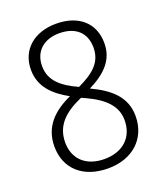

<svg xmlns="http://www.w3.org/2000/svg" viewBox="-136 -815 784 916"><g transform="rotate(-20 256.5 -357.0)"><path d="M256 -724C146 -724 69 -660 69 -558C69 -471 125 -418 201 -376C112 -336 49 -276 49 -176C49 -63 128 10 256 10C379 10 463 -65 463 -181C463 -278 397 -334 303 -378C385 -419 442 -471 442 -558C442 -662 369 -724 256 -724ZM255 -676C336 -676 386 -633 386 -556C386 -481 337 -441 257 -403C178 -439 125 -481 125 -556C125 -632 178 -676 255 -676ZM104 -176C104 -264 161 -313 248 -351L268 -342C359 -300 407 -251 407 -180C407 -94 349 -38 254 -38C160 -38 104 -93 104 -176Z"/></g></svg>

Font: Noto Sans Khmer SemiCondensed Light
Style: Regular
Weight: 300
Width: 4
Designer: Danh Hong and the Monotype Design Team
Foundry: Monotype Imaging Inc.
Version: Version 2.004